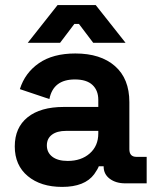

<svg xmlns="http://www.w3.org/2000/svg" viewBox="-20 -720 618 754"><path d="M224 14Q140 14 89 -28.5Q38 -71 38 -145Q38 -219 88.5 -259.5Q139 -300 230 -300H366V-328Q366 -365 343 -386.5Q320 -408 274 -408Q189 -408 174 -331L58 -370Q78 -434 133 -472Q188 -510 276 -510Q375 -510 431.5 -460.5Q488 -411 488 -319V-134Q488 -104 516 -104H556V0H472Q435 0 411 -18Q387 -36 387 -66V-67H368Q364 -56 350 -36Q313 14 224 14ZM246 -88Q299 -88 332.5 -117.5Q366 -147 366 -196V-206H239Q204 -206 184 -191Q164 -176 164 -149Q164 -121 185.5 -104.5Q207 -88 246 -88ZM216 -552H89L206 -700H356L473 -552H346L290 -626H272Z"/></svg>

Font: Rootstock Sans Headline
Style: Bold
Weight: 700
Designer: Florian Karsten
Foundry: Florian Karsten
Version: Version 2.000;FEAKit 1.0